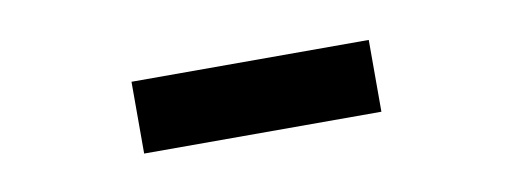

<svg xmlns="http://www.w3.org/2000/svg" viewBox="-27 -770 653 241"><g transform="rotate(-10 300.0 -649.0)"><path d="M446.1 -603.7H143.7V-695.2H446.1Z"/></g></svg>

Font: Wix Madefor Display
Style: Regular
Weight: 400
Designer: Dalton Maag Ltd
Foundry: Dalton Maag Ltd
Version: Version 3.100